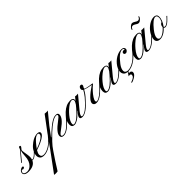

<svg xmlns="http://www.w3.org/2000/svg" viewBox="56 -1661 3150 3150"><g transform="rotate(-45 1631.5 -86.0)"><path d="M150.4 -89.8Q156.2 -88.9 165.3 -88.9Q174.3 -88.9 187 -95.7Q199.7 -102.5 213.1 -113.3Q226.6 -124 239.7 -137Q252.9 -149.9 263.9 -161.9Q274.9 -173.8 283.2 -183.6L294.4 -198.2L305.2 -189.9Q299.3 -184.1 290 -173.8L269.5 -150.4Q201.7 -77.1 162.1 -77.1H153.8Q149.9 -77.1 146 -78.1Q105 11.2 -28.3 11.2Q-86.4 11.2 -112.8 -16.6Q-124 -28.8 -124 -47.9Q-124 -66.9 -115 -80.3Q-106 -93.8 -93.8 -102.5Q-68.8 -120.6 -49.1 -120.6Q-29.3 -120.6 -29.3 -102.1Q-30.8 -89.4 -50.8 -83Q-57.1 -81.1 -63.2 -81.1Q-69.3 -81.1 -75 -85.2Q-80.6 -89.4 -84 -91.3Q-86.9 -88.4 -91.6 -84.5Q-96.2 -80.6 -100.6 -75.2Q-111.3 -62 -111.3 -48.1Q-111.3 -34.2 -102.1 -25.9Q-92.8 -17.6 -80.1 -13.2Q-61 -6.3 -40.3 -6.3Q-19.5 -6.3 2.7 -15.1Q24.9 -23.9 46.4 -44.4Q105.5 -100.6 110.4 -210.9Q113.3 -285.2 128.4 -327.1Q128.9 -328.6 128.9 -331.5L13.7 -189.9Q3.9 -178.2 -0.7 -174.8Q-5.4 -171.4 -5.4 -171.4Q-11.2 -170.9 -13.2 -174.3Q-14.2 -176.8 -8.8 -183.6Q117.2 -334 132.8 -354.5Q140.6 -392.6 158.2 -392.6Q166.5 -392.6 172.1 -388.2Q177.7 -383.8 177.7 -377Q177.2 -367.7 162.8 -350.8Q148.4 -334 145.3 -329.3Q142.1 -324.7 141.1 -321.5Q140.1 -318.4 140.1 -315.4V-309.6Q139.6 -296.4 142.6 -278.3L154.8 -197.3Q165.5 -130.9 150.4 -89.8Z M268.1 -22Q222.2 -71.8 268.6 -168.9Q288.6 -211.9 329.1 -247.3Q369.6 -282.7 400.4 -300.3Q460 -334.5 512.2 -334.5Q564 -334.5 566.4 -302.2Q569.8 -250 439.5 -188.5Q391.6 -166 318.8 -142.1Q290 -95.2 290 -65.7Q290 -36.1 305.4 -23.7Q320.8 -11.2 350.3 -11.2Q379.9 -11.2 414.3 -23.9Q448.7 -36.6 478.8 -56.2Q508.8 -75.7 533.2 -98.6Q557.6 -121.6 576.4 -142.6Q595.2 -163.6 607.2 -179Q619.1 -194.3 623.5 -198.2L633.8 -189.9Q627.4 -184.6 614.5 -168Q601.6 -151.4 581.8 -130.1Q562 -108.9 536.4 -85.4Q510.7 -62 479.7 -42.2Q448.7 -22.5 412.8 -9.8Q377 2.9 344.7 2.9Q312.5 2.9 295.7 -3.7Q278.8 -10.3 268.1 -22ZM330.1 -159.2Q477.5 -210.9 520 -262.2Q534.2 -279.3 534.2 -295.4Q534.2 -322.8 508.8 -322.8Q463.9 -322.8 396.5 -244.1Q349.6 -189.5 330.1 -159.2Z M799.3 1Q742.7 1 742.7 -47.4Q742.7 -120.6 903.3 -238.3Q959 -278.8 964.8 -296.9Q966.3 -302.2 966.3 -307.4Q966.3 -312.5 961.2 -317.4Q956.1 -322.3 939.5 -322.3Q862.8 -322.3 701.7 -172.4Q626.5 -100.1 597.2 -67.9L545.4 -9.3Q524.9 17.6 500 53.2L400.4 202.1L326.2 319.3Q313.5 338.9 311.5 342.3Q297.4 346.2 280 346.2Q262.7 346.2 258.1 345.9Q253.4 345.7 248 345.2Q238.8 344.2 230 341.8L479.5 2.9L637.7 -219.7L830.1 -477.1Q856.4 -474.1 869.6 -474.1Q894 -474.1 903.8 -477.5L746.6 -285.2L630.4 -129.9L633.8 -126Q785.6 -272 857.9 -309.6Q895 -329.1 913.3 -331.8Q931.6 -334.5 946.3 -334.5Q992.7 -334.5 992.7 -293.9Q992.7 -213.9 845.7 -110.8Q779.8 -63.5 770.5 -45.9Q767.6 -40 767.6 -34.7Q767.6 -12.7 802.2 -12.7Q886.2 -12.7 1016.6 -168L1042.5 -198.2L1053.2 -189.9L1027.8 -160.6Q891.6 1 799.3 1Z M1233.9 1Q1185.1 1 1185.1 -29.3Q1185.1 -54.2 1213.4 -91.8L1244.1 -130.9L1239.3 -132.8Q1157.2 -31.7 1084.5 -5.9Q1064.5 1 1049.8 1Q989.7 1 989.7 -63Q989.7 -138.2 1049.8 -206.5Q1138.7 -310.1 1228.5 -329.1Q1255.4 -334.5 1274.4 -334.5Q1293.5 -334.5 1304.4 -331.8Q1315.4 -329.1 1323.7 -324.2Q1341.3 -313 1341.3 -296.6Q1341.3 -280.3 1335.4 -265.6L1383.3 -324.7Q1396.5 -320.8 1407.7 -320.8Q1436.5 -320.8 1449.2 -322.8L1284.7 -124.5Q1226.1 -56.2 1226.1 -28.3Q1226.1 -12.7 1244.6 -12.7Q1263.2 -12.7 1287.4 -23.9Q1311.5 -35.2 1335.4 -52.7Q1359.4 -70.3 1382.1 -91.8Q1404.8 -113.3 1424.1 -133.8Q1443.4 -154.3 1458 -171.9L1481.4 -198.2L1491.7 -189.9L1466.8 -161.6Q1326.2 1 1233.9 1ZM1098.6 -174.8Q1029.8 -91.3 1029.8 -38.1Q1029.8 -13.7 1051.8 -13.7Q1123 -13.7 1257.3 -171.4L1298.3 -220.7Q1327.6 -265.1 1327.6 -285.2Q1327.6 -319.3 1293.5 -319.3Q1247.1 -319.3 1160.2 -240.2Q1130.4 -212.9 1098.6 -174.8Z M1719.2 -97.2 1761.7 -139.6Q1781.2 -159.7 1795.4 -175.8L1815.4 -198.2L1825.2 -189.9Q1815.9 -181.6 1800.3 -164.1L1765.1 -125Q1646 1 1560.1 1Q1532.2 1 1515.4 -12.7Q1498.5 -26.4 1498.5 -49.3Q1498.5 -122.1 1710.4 -264.2Q1606.9 -281.2 1567.4 -298.8Q1535.2 -232.4 1468.3 -163.6Q1452.6 -147.5 1449 -146Q1445.3 -144.5 1444.3 -143.8Q1443.4 -143.1 1442.9 -146.5Q1442.4 -149.9 1442.9 -151.6Q1443.4 -153.3 1444.8 -155.3Q1467.8 -181.2 1487.3 -205.1Q1532.7 -261.7 1554.2 -305.7Q1536.6 -316.9 1534.2 -329.6Q1531.7 -342.3 1534.4 -353.3Q1537.1 -364.3 1543 -373Q1555.7 -392.1 1572.3 -392.1Q1603 -392.1 1603 -369.6Q1603 -358.4 1598.6 -350.6L1589.8 -335.4Q1581.1 -324.2 1581.1 -309.6Q1581.1 -300.8 1618.4 -293Q1655.8 -285.2 1671.4 -282.2Q1705.6 -275.9 1725.6 -274.9Q1739.3 -274.4 1739.3 -267.6Q1739.3 -263.2 1723.4 -250.5Q1707.5 -237.8 1688.5 -219.7Q1669.4 -201.7 1651.4 -181.9Q1633.3 -162.1 1617.2 -141.6Q1601.1 -121.1 1588.9 -102.1Q1562.5 -61 1562.5 -38.3Q1562.5 -15.6 1581.8 -15.6Q1601.1 -15.6 1624.3 -27.3Q1647.5 -39.1 1671.6 -57.1Q1695.8 -75.2 1719.2 -97.2Z M2006.8 1Q1958 1 1958 -29.3Q1958 -54.2 1986.3 -91.8L2017.1 -130.9L2012.2 -132.8Q1930.2 -31.7 1857.4 -5.9Q1837.4 1 1822.8 1Q1762.7 1 1762.7 -63Q1762.7 -138.2 1822.8 -206.5Q1911.6 -310.1 2001.5 -329.1Q2028.3 -334.5 2047.4 -334.5Q2066.4 -334.5 2077.4 -331.8Q2088.4 -329.1 2096.7 -324.2Q2114.3 -313 2114.3 -296.6Q2114.3 -280.3 2108.4 -265.6L2156.2 -324.7Q2169.4 -320.8 2180.7 -320.8Q2209.5 -320.8 2222.2 -322.8L2057.6 -124.5Q1999 -56.2 1999 -28.3Q1999 -12.7 2017.6 -12.7Q2036.1 -12.7 2060.3 -23.9Q2084.5 -35.2 2108.4 -52.7Q2132.3 -70.3 2155 -91.8Q2177.7 -113.3 2197 -133.8Q2216.3 -154.3 2231 -171.9L2254.4 -198.2L2264.6 -189.9L2239.7 -161.6Q2099.1 1 2006.8 1ZM1871.6 -174.8Q1802.7 -91.3 1802.7 -38.1Q1802.7 -13.7 1824.7 -13.7Q1896 -13.7 2030.3 -171.4L2071.3 -220.7Q2100.6 -265.1 2100.6 -285.2Q2100.6 -319.3 2066.4 -319.3Q2020 -319.3 1933.1 -240.2Q1903.3 -212.9 1871.6 -174.8Z M2292.5 82.5Q2292.5 61 2259.3 61Q2248.5 61 2238.3 64.5L2278.8 2.4Q2213.9 -1.5 2195.8 -52.7Q2190.4 -67.9 2190.4 -92.5Q2190.4 -117.2 2205.3 -152.3Q2220.2 -187.5 2248.8 -221.4Q2277.3 -255.4 2306.4 -276.6Q2335.4 -297.9 2363.3 -311Q2416 -335.4 2465.8 -334.5Q2509.8 -333 2521.5 -304.7Q2533.2 -275.9 2508.8 -252Q2492.7 -235.4 2477.5 -235.4Q2442.4 -235.4 2441.4 -264.2Q2440.9 -277.8 2451.9 -286.9Q2462.9 -295.9 2473.6 -296.9Q2489.3 -297.9 2502.9 -291.5V-293.5Q2502 -321.8 2467.3 -321.8Q2396.5 -321.8 2284.2 -174.3Q2237.8 -112.8 2237.8 -63Q2237.8 -41.5 2249.5 -30.3Q2270 -11.2 2302 -11.2Q2334 -11.2 2369.9 -24.4Q2405.8 -37.6 2436.5 -57.6Q2467.3 -77.6 2492.7 -101.3Q2518.1 -125 2536.6 -145.8Q2555.2 -166.5 2565.9 -181.2Q2576.7 -195.8 2578.6 -198.2L2589.4 -189.9L2576.2 -172.9Q2486.8 -53.7 2373 -11.7Q2335.4 2.4 2294.4 2.9L2275.4 31.7Q2283.7 29.3 2298.3 29.3Q2313 29.3 2325.2 40.8Q2337.4 52.2 2337.4 65.4Q2337.4 78.6 2333.5 88.1Q2329.6 97.7 2323.2 106Q2296.4 139.2 2238.3 165Q2214.4 175.3 2205.1 175.3Q2195.8 175.3 2195.8 168.5Q2195.8 164.1 2206.1 160.2Q2248.5 146.5 2270.5 127.9Q2292.5 109.4 2292.5 82.5Z M2828.6 -440.4Q2824.7 -432.1 2817.9 -432.1Q2814 -432.1 2814 -439Q2814 -457 2833.5 -478Q2867.7 -514.2 2893.6 -514.2Q2914.1 -514.2 2938 -498Q2974.6 -472.7 2992.2 -472.7Q3024.9 -472.7 3040.5 -509.8Q3045.4 -518.1 3050.3 -518.1Q3055.2 -518.1 3055.2 -511.2Q3055.2 -493.7 3035.6 -472.2Q3002.9 -436 2974.6 -436Q2958 -436 2944.3 -444.1Q2930.7 -452.1 2917 -460.9Q2891.1 -477.5 2874 -477.5Q2843.3 -477.5 2828.6 -440.4ZM2770.5 1Q2721.7 1 2721.7 -29.3Q2721.7 -54.2 2750 -91.8L2780.8 -130.9L2775.9 -132.8Q2693.8 -31.7 2621.1 -5.9Q2601.1 1 2586.4 1Q2526.4 1 2526.4 -63Q2526.4 -138.2 2586.4 -206.5Q2675.3 -310.1 2765.1 -329.1Q2792 -334.5 2811 -334.5Q2830.1 -334.5 2841.1 -331.8Q2852.1 -329.1 2860.4 -324.2Q2877.9 -313 2877.9 -296.6Q2877.9 -280.3 2872.1 -265.6L2919.9 -324.7Q2933.1 -320.8 2944.3 -320.8Q2973.1 -320.8 2985.8 -322.8L2821.3 -124.5Q2762.7 -56.2 2762.7 -28.3Q2762.7 -12.7 2781.2 -12.7Q2799.8 -12.7 2824 -23.9Q2848.1 -35.2 2872.1 -52.7Q2896 -70.3 2918.7 -91.8Q2941.4 -113.3 2960.7 -133.8Q2980 -154.3 2994.6 -171.9L3018.1 -198.2L3028.3 -189.9L3003.4 -161.6Q2862.8 1 2770.5 1ZM2635.3 -174.8Q2566.4 -91.3 2566.4 -38.1Q2566.4 -13.7 2588.4 -13.7Q2659.7 -13.7 2793.9 -171.4L2835 -220.7Q2864.3 -265.1 2864.3 -285.2Q2864.3 -319.3 2830.1 -319.3Q2783.7 -319.3 2696.8 -240.2Q2667 -212.9 2635.3 -174.8Z M3234.4 -78.6Q3216.3 -78.6 3208 -93.3Q3149.9 -27.3 3082.5 -5.9Q3060.1 1 3038.8 1Q3017.6 1 3002.4 -3.9Q2987.3 -8.8 2977.5 -17.6Q2938 -51.8 2969.7 -135.3Q2981.9 -168 3001.2 -196.3Q3020.5 -224.6 3044.7 -248.8Q3068.8 -272.9 3096.7 -292Q3159.7 -334.5 3219.7 -334.5Q3245.6 -334.5 3264.4 -321Q3283.2 -307.6 3284.7 -282.5Q3286.1 -257.3 3281.7 -235.4Q3277.3 -213.4 3268.6 -191.4Q3251 -146.5 3218.8 -106.4Q3222.2 -92.3 3237.5 -92.3Q3252.9 -92.3 3266.8 -99.4Q3280.8 -106.4 3294.7 -116.9Q3308.6 -127.4 3322 -140.4Q3335.4 -153.3 3346.7 -165L3365.2 -185.5Q3373 -194.8 3376.5 -198.2L3387.2 -189.9Q3380.9 -184.1 3371.1 -173.3Q3361.3 -162.6 3349.1 -150.4Q3349.1 -150.4 3323.2 -125Q3272.9 -78.6 3234.4 -78.6ZM3031.7 -17.6Q3039.6 -13.7 3053.7 -13.7Q3085.4 -13.7 3135.3 -49.3Q3173.3 -76.7 3203.1 -112.3V-114.3Q3203.1 -155.8 3234.4 -176.8Q3242.7 -182.6 3250 -185.1Q3273.4 -234.9 3272 -266.6Q3269 -316.9 3234.9 -316.9Q3177.2 -316.9 3073.2 -187Q3006.3 -103 3010.3 -56.2Q3010.3 -29.3 3031.7 -17.6Z"/></g></svg>

Font: Pinyon Script
Style: Regular
Weight: 400
Designer: Nicole Fally
Foundry: Nicole Fally
Version: Version 1.005